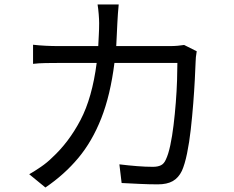

<svg xmlns="http://www.w3.org/2000/svg" viewBox="-20 -807 1040 854"><path d="M799 -607 855 -579Q850 -551 850 -530Q849 -501 846.5 -452.5Q844 -404 839.5 -346.5Q835 -289 828.5 -231Q822 -173 812 -124.5Q802 -76 789 -47Q774 -16 748.5 -1.5Q723 13 682 13Q644 13 602 11Q560 9 521 7L511 -76Q552 -71 590 -68Q628 -65 660 -65Q682 -65 696 -72Q710 -79 718 -98Q729 -121 737.5 -161Q746 -201 752 -250.5Q758 -300 762 -351.5Q766 -403 767.5 -449Q769 -495 769 -527H489Q471 -384 430.5 -281Q390 -178 328 -104Q266 -30 182 27L110 -32Q133 -45 161.5 -64.5Q190 -84 212 -106Q286 -174 338 -273Q390 -372 410 -527H242Q212 -527 182.5 -526.5Q153 -526 127 -523V-608Q153 -605 182.5 -603.5Q212 -602 241 -602H417Q418 -626 419.5 -651.5Q421 -677 421 -704Q421 -720 419 -744.5Q417 -769 414 -787H508Q506 -770 504.5 -746.5Q503 -723 502 -705Q501 -678 499.5 -652.5Q498 -627 497 -602H735Q755 -602 770.5 -603.5Q786 -605 799 -607Z"/></svg>

Font: Noto IKEA Simplified Chinese
Style: Regular
Weight: 400
Designer: Monotype Design Team
Foundry: Monotype Imaging Inc.
Version: Version 1.100